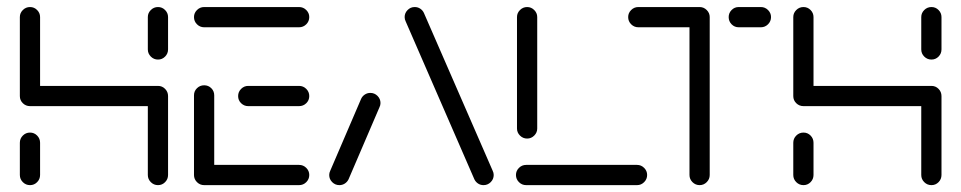

<svg xmlns="http://www.w3.org/2000/svg" viewBox="-20 -539 2799 559"><path d="M67.4 0Q55.2 0 46.5 -8.7Q37.8 -17.4 37.8 -29.6V-123.3Q37.8 -135.6 46.5 -144.3Q55.2 -153 67.4 -153Q79.6 -153 88.1 -144.3Q96.7 -135.6 96.7 -123.3V-29.6Q96.7 -17.4 88.1 -8.7Q79.6 0 67.4 0ZM67.4 -518.5Q79.6 -518.5 88.1 -509.8Q96.7 -501.1 96.7 -489.3V-259.3Q96.7 -247 88.1 -238.5Q79.6 -230 67.4 -230Q55.2 -230 46.5 -238.5Q37.8 -247 37.8 -259.3V-489.3Q37.8 -501.1 46.5 -509.8Q55.2 -518.5 67.4 -518.5ZM440 -230H67.4V-288.9H440ZM440 -288.9Q452.2 -288.9 460.7 -280.2Q469.3 -271.5 469.3 -259.3V-29.6Q469.3 -17.4 460.7 -8.7Q452.2 0 440 0Q427.8 0 419.1 -8.7Q410.4 -17.4 410.4 -29.6V-259.3Q410.4 -271.5 419.1 -280.2Q427.8 -288.9 440 -288.9ZM440 -365.6Q427.8 -365.6 419.1 -374.3Q410.4 -383 410.4 -395.2V-489.3Q410.4 -501.1 419.1 -509.8Q427.8 -518.5 440 -518.5Q452.2 -518.5 460.7 -509.8Q469.3 -501.1 469.3 -489.3V-395.2Q469.3 -383 460.7 -374.3Q452.2 -365.6 440 -365.6Z M544.8 -28.5V-261.5Q544.8 -273.7 553.5 -282.2Q562.2 -290.7 574.4 -290.7Q586.7 -290.7 595.2 -282.2Q603.7 -273.7 603.7 -261.5V-28.5ZM880.4 -29.6Q880.4 -17.4 871.7 -8.7Q863 0 850.7 0H574.4Q562.2 0 553.5 -8.7Q544.8 -17.4 544.8 -29.6Q544.8 -41.5 553.5 -50.2Q562.2 -58.9 574.4 -58.9H850.7Q863 -58.9 871.7 -50.2Q880.4 -41.5 880.4 -29.6ZM673.3 -259.3Q673.3 -271.5 682 -280.2Q690.7 -288.9 702.6 -288.9H850.7Q863 -288.9 871.7 -280.2Q880.4 -271.5 880.4 -259.3Q880.4 -247 871.7 -238.5Q863 -230 850.7 -230H702.6Q690.7 -230 682 -238.5Q673.3 -247 673.3 -259.3ZM544.8 -489.3Q544.8 -501.1 553.5 -509.8Q562.2 -518.5 574.4 -518.5H850.7Q863 -518.5 871.7 -509.8Q880.4 -501.1 880.4 -489.3Q880.4 -477 871.7 -468.3Q863 -459.6 850.7 -459.6H574.4Q562.2 -459.6 553.5 -468.3Q544.8 -477 544.8 -489.3Z M968.1 0Q955.9 0 947.2 -8.7Q938.5 -17.4 938.5 -29.6Q938.5 -35.9 941.5 -41.9L1031.5 -251.5Q1035.2 -259.3 1042.4 -263.9Q1049.6 -268.5 1058.1 -268.5Q1070.4 -268.5 1079.1 -259.8Q1087.8 -251.1 1087.8 -238.9Q1087.8 -232.6 1084.8 -226.7L994.8 -17Q991.1 -9.3 983.9 -4.6Q976.7 0 968.1 0ZM1417.4 -29.6Q1417.4 -17.4 1408.7 -8.7Q1400 0 1387.8 0Q1378.9 0 1371.9 -4.6Q1364.8 -9.3 1361.1 -17L1161.1 -476.7Q1158.1 -482.6 1158.1 -489.3Q1158.1 -501.1 1166.7 -509.8Q1175.2 -518.5 1187.4 -518.5Q1196.3 -518.5 1203.3 -513.9Q1210.4 -509.3 1214.1 -501.5L1414.4 -41.9Q1417.4 -35.9 1417.4 -29.6Z M1864.1 -29.6Q1864.1 -17.4 1855.4 -8.7Q1846.7 0 1834.8 0H1511.9Q1499.6 0 1490.9 -8.7Q1482.2 -17.4 1482.2 -29.6Q1482.2 -41.5 1490.9 -50.2Q1499.6 -58.9 1511.9 -58.9H1834.8Q1846.7 -58.9 1855.4 -50.2Q1864.1 -41.5 1864.1 -29.6ZM1514.8 -135.6Q1502.6 -135.6 1493.9 -144.3Q1485.2 -153 1485.2 -164.8V-489.3Q1485.2 -501.1 1493.9 -509.8Q1502.6 -518.5 1514.8 -518.5Q1526.7 -518.5 1535.4 -509.8Q1544.1 -501.1 1544.1 -489.3V-164.8Q1544.1 -153 1535.4 -144.3Q1526.7 -135.6 1514.8 -135.6Z M2046.3 -490.4V-29.6Q2046.3 -17.4 2037.6 -8.7Q2028.9 0 2017 0Q2004.8 0 1996.1 -8.7Q1987.4 -17.4 1987.4 -29.6V-490.4ZM1808.9 -489.3Q1808.9 -501.1 1817.6 -509.8Q1826.3 -518.5 1838.5 -518.5H2017Q2028.9 -518.5 2037.6 -509.8Q2046.3 -501.1 2046.3 -489.3Q2046.3 -477 2037.6 -468.3Q2028.9 -459.6 2017 -459.6H1838.5Q1826.3 -459.6 1817.6 -468.3Q1808.9 -477 1808.9 -489.3ZM2101.5 -489.3Q2101.5 -501.1 2110 -509.8Q2118.5 -518.5 2130.7 -518.5H2195.2Q2207.4 -518.5 2216.1 -509.8Q2224.8 -501.1 2224.8 -489.3Q2224.8 -477 2216.1 -468.3Q2207.4 -459.6 2195.2 -459.6H2130.7Q2118.5 -459.6 2110 -468.3Q2101.5 -477 2101.5 -489.3Z M2319.3 0Q2307 0 2298.3 -8.7Q2289.6 -17.4 2289.6 -29.6V-123.3Q2289.6 -135.6 2298.3 -144.3Q2307 -153 2319.3 -153Q2331.5 -153 2340 -144.3Q2348.5 -135.6 2348.5 -123.3V-29.6Q2348.5 -17.4 2340 -8.7Q2331.5 0 2319.3 0ZM2319.3 -518.5Q2331.5 -518.5 2340 -509.8Q2348.5 -501.1 2348.5 -489.3V-259.3Q2348.5 -247 2340 -238.5Q2331.5 -230 2319.3 -230Q2307 -230 2298.3 -238.5Q2289.6 -247 2289.6 -259.3V-489.3Q2289.6 -501.1 2298.3 -509.8Q2307 -518.5 2319.3 -518.5ZM2691.9 -230H2319.3V-288.9H2691.9ZM2691.9 -288.9Q2704.1 -288.9 2712.6 -280.2Q2721.1 -271.5 2721.1 -259.3V-29.6Q2721.1 -17.4 2712.6 -8.7Q2704.1 0 2691.9 0Q2679.6 0 2670.9 -8.7Q2662.2 -17.4 2662.2 -29.6V-259.3Q2662.2 -271.5 2670.9 -280.2Q2679.6 -288.9 2691.9 -288.9ZM2691.9 -365.6Q2679.6 -365.6 2670.9 -374.3Q2662.2 -383 2662.2 -395.2V-489.3Q2662.2 -501.1 2670.9 -509.8Q2679.6 -518.5 2691.9 -518.5Q2704.1 -518.5 2712.6 -509.8Q2721.1 -501.1 2721.1 -489.3V-395.2Q2721.1 -383 2712.6 -374.3Q2704.1 -365.6 2691.9 -365.6Z"/></svg>

Font: 26F Galaxy Hebrew Medium
Style: Regular
Weight: 500
Designer: C₂₉H₂₅N₃O₅
Version: Version 1.000